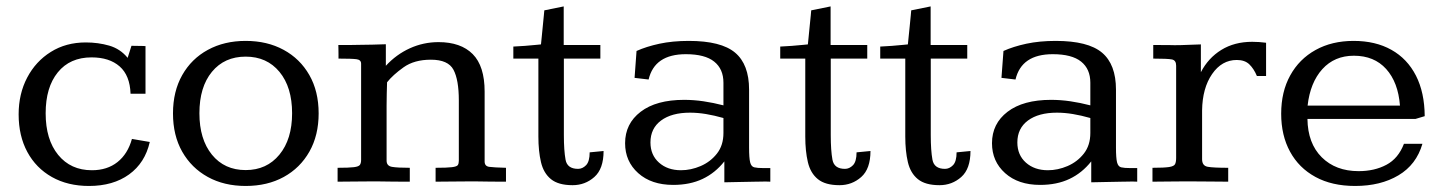

<svg xmlns="http://www.w3.org/2000/svg" viewBox="-20 -581 4616 614"><path d="M264.6 13.7Q196.8 13.7 146 -14.9Q95.2 -43.5 67.4 -95Q39.6 -146.5 39.6 -215.3Q39.6 -280.8 66.9 -332.8Q94.2 -384.8 142.6 -415Q190.9 -445.3 254.4 -445.3Q293.9 -445.3 329.3 -435.1Q364.7 -424.8 388.2 -396L400.4 -434.6Q402.8 -434.6 412.8 -434.3Q422.9 -434.1 432.9 -434.1Q442.9 -434.1 445.3 -433.6V-281.2H397.5Q395.5 -339.8 362.5 -368.7Q329.6 -397.5 272.9 -397.5Q203.6 -397.5 164.8 -349.6Q126 -301.8 126 -218.8Q126 -134.8 166 -85.7Q206.1 -36.6 273.9 -36.6Q322.8 -36.6 355.7 -62.7Q388.7 -88.9 401.9 -136.7L459 -127Q443.8 -60.1 392.8 -23.2Q341.8 13.7 264.6 13.7Z M765.6 13.7Q696.8 13.7 644.5 -15.1Q592.3 -43.9 562.7 -95.9Q533.2 -147.9 533.2 -218.3Q533.2 -288.6 562.7 -340.8Q592.3 -393.1 644.8 -421.6Q697.3 -450.2 765.6 -450.2Q834.5 -450.2 887 -421.6Q939.5 -393.1 969.2 -341.1Q999 -289.1 999 -218.3Q999 -148.4 969.5 -96.2Q939.9 -43.9 887.5 -15.1Q835 13.7 765.6 13.7ZM765.6 -37.1Q833 -37.1 873.5 -86.4Q914.1 -135.7 914.1 -218.8Q914.1 -302.2 873.8 -351.1Q833.5 -399.9 765.6 -399.9Q697.8 -399.9 657.7 -351.3Q617.7 -302.7 617.7 -218.8Q617.7 -135.7 657.7 -86.4Q697.8 -37.1 765.6 -37.1Z M1059.6 0Q1059.6 -3.9 1059.6 -9.8Q1059.6 -15.6 1059.6 -22.2Q1059.6 -28.8 1059.6 -34.7Q1059.6 -40.5 1059.6 -44.4Q1096.2 -44.4 1111.8 -46.4Q1127.4 -48.3 1131.1 -54Q1134.8 -59.6 1134.8 -69.8V-377.4Q1134.8 -389.6 1120.4 -391.6Q1106 -393.6 1062.5 -393.6Q1062.5 -398.9 1062.5 -407.2Q1062.5 -415.5 1062.3 -423.8Q1062 -432.1 1062 -437Q1078.6 -437 1094 -437Q1109.4 -437 1124 -437.5Q1147.9 -437.5 1170.2 -438.2Q1192.4 -439 1213.9 -439.5V-370.6Q1247.1 -406.7 1290.5 -426.5Q1334 -446.3 1382.3 -446.3Q1453.6 -446.3 1491.7 -408Q1529.8 -369.6 1529.8 -288.1V-64.5Q1529.8 -49.3 1544.9 -47.4Q1560.1 -45.4 1598.1 -44.4V0Q1574.2 0 1551 -0.2Q1527.8 -0.5 1493.7 -1Q1458 -1 1429.7 -0.5Q1401.4 0 1373 0V-44.4Q1410.2 -44.4 1425.5 -46.4Q1440.9 -48.3 1444.1 -53.2Q1447.3 -58.1 1447.3 -66.9V-259.8Q1447.3 -325.7 1430.2 -357.9Q1413.1 -390.1 1357.9 -390.1Q1304.7 -390.1 1270.5 -365.7Q1236.3 -341.3 1217.8 -317.9Q1217.3 -299.8 1216.8 -281.5Q1216.3 -263.2 1216.3 -243.7V-67.4Q1216.3 -50.3 1233.6 -47.4Q1251 -44.4 1290.5 -44.4V0Q1265.1 0 1240.5 -0.2Q1215.8 -0.5 1180.2 -1Q1143.6 -1 1115.2 -0.5Q1086.9 0 1059.6 0Z M1811 11.2Q1765.6 11.2 1741.9 -8.1Q1718.3 -27.3 1710 -62.5Q1701.7 -97.7 1701.7 -144.5V-393.6H1621.6V-432.1Q1637.7 -432.6 1658.4 -434.3Q1679.2 -436 1694.6 -437.5Q1710 -439 1710 -439Q1710.4 -443.8 1712.2 -460.7Q1713.9 -477.5 1715.8 -497.3Q1717.8 -517.1 1719.2 -532Q1720.7 -546.9 1720.7 -547.9L1782.7 -560.5V-437H1899.9V-393.6H1783.2V-148.9Q1783.2 -99.6 1788.6 -70.3Q1793.9 -41 1828.6 -41Q1842.8 -41 1854.2 -52.7Q1865.7 -64.5 1865.7 -93.8L1910.2 -98.1Q1910.2 -41 1880.6 -14.9Q1851.1 11.2 1811 11.2Z M2132.8 10.3Q2063 10.3 2021 -27.3Q1979 -64.9 1979 -123Q1979 -185.5 2028.8 -223.6Q2078.6 -261.7 2168 -261.7Q2198.2 -261.7 2229.7 -257.1Q2261.2 -252.4 2293.5 -244.1V-316.4Q2293.5 -360.4 2263.9 -384Q2234.4 -407.7 2173.3 -407.7Q2073.2 -407.7 2054.2 -326.7L2009.3 -332L2015.6 -418Q2046.9 -432.1 2088.9 -441.2Q2130.9 -450.2 2182.6 -450.2Q2286.1 -450.2 2330.8 -412.6Q2375.5 -375 2375.5 -294.4V-109.4Q2375.5 -75.7 2378.9 -62Q2382.3 -48.3 2392.1 -45.9Q2401.9 -43.5 2421.4 -43.5H2443.4V0Q2435.5 -0.5 2427.7 -0.5Q2419.9 -0.5 2412.1 -0.2Q2404.3 0 2396.5 0Q2370.1 0.5 2344.7 1Q2319.3 1.5 2296.4 2V-64.9Q2267.1 -27.8 2226.8 -8.8Q2186.5 10.3 2132.8 10.3ZM2157.7 -36.6Q2189.5 -36.6 2220.7 -50Q2252 -63.5 2272.7 -89.8Q2293.5 -116.2 2293.5 -155.8V-203.6Q2264.2 -211.9 2237.8 -216.3Q2211.4 -220.7 2186.5 -220.7Q2127.9 -220.7 2094 -195.6Q2060.1 -170.4 2060.1 -125.5Q2060.1 -85.4 2087.4 -61Q2114.7 -36.6 2157.7 -36.6Z M2664.6 11.2Q2619.1 11.2 2595.5 -8.1Q2571.8 -27.3 2563.5 -62.5Q2555.2 -97.7 2555.2 -144.5V-393.6H2475.1V-432.1Q2491.2 -432.6 2512 -434.3Q2532.7 -436 2548.1 -437.5Q2563.5 -439 2563.5 -439Q2564 -443.8 2565.7 -460.7Q2567.4 -477.5 2569.3 -497.3Q2571.3 -517.1 2572.8 -532Q2574.2 -546.9 2574.2 -547.9L2636.2 -560.5V-437H2753.4V-393.6H2636.7V-148.9Q2636.7 -99.6 2642.1 -70.3Q2647.5 -41 2682.1 -41Q2696.3 -41 2707.8 -52.7Q2719.2 -64.5 2719.2 -93.8L2763.7 -98.1Q2763.7 -41 2734.1 -14.9Q2704.6 11.2 2664.6 11.2Z M2984.4 11.2Q2939 11.2 2915.3 -8.1Q2891.6 -27.3 2883.3 -62.5Q2875 -97.7 2875 -144.5V-393.6H2794.9V-432.1Q2811 -432.6 2831.8 -434.3Q2852.5 -436 2867.9 -437.5Q2883.3 -439 2883.3 -439Q2883.8 -443.8 2885.5 -460.7Q2887.2 -477.5 2889.2 -497.3Q2891.1 -517.1 2892.6 -532Q2894 -546.9 2894 -547.9L2956.1 -560.5V-437H3073.2V-393.6H2956.5V-148.9Q2956.5 -99.6 2961.9 -70.3Q2967.3 -41 3002 -41Q3016.1 -41 3027.6 -52.7Q3039.1 -64.5 3039.1 -93.8L3083.5 -98.1Q3083.5 -41 3054 -14.9Q3024.4 11.2 2984.4 11.2Z M3306.2 10.3Q3236.3 10.3 3194.3 -27.3Q3152.3 -64.9 3152.3 -123Q3152.3 -185.5 3202.1 -223.6Q3252 -261.7 3341.3 -261.7Q3371.6 -261.7 3403.1 -257.1Q3434.6 -252.4 3466.8 -244.1V-316.4Q3466.8 -360.4 3437.3 -384Q3407.7 -407.7 3346.7 -407.7Q3246.6 -407.7 3227.5 -326.7L3182.6 -332L3189 -418Q3220.2 -432.1 3262.2 -441.2Q3304.2 -450.2 3356 -450.2Q3459.5 -450.2 3504.2 -412.6Q3548.8 -375 3548.8 -294.4V-109.4Q3548.8 -75.7 3552.2 -62Q3555.7 -48.3 3565.4 -45.9Q3575.2 -43.5 3594.7 -43.5H3616.7V0Q3608.9 -0.5 3601.1 -0.5Q3593.3 -0.5 3585.4 -0.2Q3577.6 0 3569.8 0Q3543.5 0.5 3518.1 1Q3492.7 1.5 3469.7 2V-64.9Q3440.4 -27.8 3400.1 -8.8Q3359.9 10.3 3306.2 10.3ZM3331.1 -36.6Q3362.8 -36.6 3394 -50Q3425.3 -63.5 3446 -89.8Q3466.8 -116.2 3466.8 -155.8V-203.6Q3437.5 -211.9 3411.1 -216.3Q3384.8 -220.7 3359.9 -220.7Q3301.3 -220.7 3267.3 -195.6Q3233.4 -170.4 3233.4 -125.5Q3233.4 -85.4 3260.7 -61Q3288.1 -36.6 3331.1 -36.6Z M3665.5 0V-44.4Q3703.1 -44.4 3718.8 -46.9Q3734.4 -49.3 3737.8 -56.2Q3741.2 -63 3741.2 -76.2V-371.1Q3741.2 -388.2 3727.8 -390.9Q3714.4 -393.6 3668 -393.6V-437Q3675.3 -437 3691.7 -437Q3708 -437 3722.2 -436.8Q3736.3 -436.5 3736.3 -436.5Q3756.3 -436.5 3777.3 -437.5Q3798.3 -438.5 3820.3 -439V-350.1Q3843.8 -395.5 3885.7 -421.4Q3927.7 -447.3 3984.4 -447.3Q4006.3 -447.3 4028.8 -444.3V-337.9Q4021.5 -337.9 4014.2 -337.9Q4006.8 -337.9 3999.5 -337.9Q3989.7 -361.3 3975.3 -375.2Q3960.9 -389.2 3935.1 -389.2Q3887.2 -389.2 3856.2 -344.2Q3825.2 -299.3 3824.2 -228Q3824.2 -228 3824.2 -212.6Q3824.2 -197.3 3824.2 -174.6Q3824.2 -151.9 3824.2 -128.7Q3824.2 -105.5 3824.2 -89.4Q3824.2 -73.2 3824.2 -71.8Q3824.2 -50.8 3842.3 -47.6Q3860.4 -44.4 3907.7 -44.4V0Q3877 0 3847.7 -0.5Q3818.4 -1 3776.4 -1Q3740.2 -1 3716.1 -0.5Q3691.9 0 3665.5 0Z M4313.5 13.7Q4239.7 13.7 4186.8 -15.1Q4133.8 -43.9 4105.5 -95.9Q4077.1 -147.9 4077.1 -217.3Q4077.1 -287.6 4106 -339.8Q4134.8 -392.1 4187 -421.1Q4239.3 -450.2 4308.6 -450.2Q4378.9 -450.2 4429.7 -421.6Q4480.5 -393.1 4508.1 -339.1Q4535.6 -285.2 4536.1 -209.5L4506.8 -200.7H4161.1Q4162.1 -122.6 4206.8 -78.1Q4251.5 -33.7 4324.7 -33.7Q4375.5 -33.7 4413.6 -54Q4451.7 -74.2 4469.7 -121.1H4528.8Q4509.3 -54.2 4452.1 -20.3Q4395 13.7 4313.5 13.7ZM4161.6 -243.2H4457Q4451.2 -317.9 4412.8 -360.4Q4374.5 -402.8 4309.6 -402.8Q4247.6 -402.8 4208.7 -359.9Q4169.9 -316.9 4161.6 -243.2Z"/></svg>

Font: Kameron
Style: Regular
Weight: 400
Designer: Vernon Adams
Foundry: Vernon Adams
Version: Version 1.100